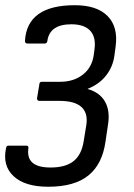

<svg xmlns="http://www.w3.org/2000/svg" viewBox="-26 -520 513 737"><path d="M159.2 196.8Q69.8 196.8 26.4 156.5Q-17.1 116.2 -2.9 48.8Q-1.5 43 0.5 41Q2.4 39.1 6.8 39.1H75.2Q84.5 39.1 83 48.8Q77.6 86.4 98.9 104.7Q120.1 123 168 123Q225.1 123 255.9 98.9Q286.6 74.7 294.9 23.9L305.2 -39.1Q312.5 -85.4 286.9 -109.1Q261.2 -132.8 201.2 -132.8H125Q120.6 -132.8 118.2 -135.7Q115.7 -138.7 116.2 -143.1L125 -195.8Q125 -206.1 134.8 -206.1H205.1Q257.3 -206.1 292.5 -233.9Q327.6 -261.7 334 -310.1L336.9 -332Q342.8 -378.4 319.8 -402.6Q296.9 -426.8 248 -426.8Q164.6 -426.8 155.8 -362.8Q154.3 -353 146 -353H79.1Q69.8 -353 69.8 -362.8Q77.6 -500 261.2 -500Q345.7 -500 386.7 -458.7Q427.7 -417.5 418 -342.8L413.1 -306.2Q407.2 -263.2 381.1 -230Q355 -196.8 311 -179.2V-178.2Q356.9 -165 376.7 -130.6Q396.5 -96.2 389.2 -45.9L378.9 23.9Q366.7 110.4 313.2 153.6Q259.8 196.8 159.2 196.8Z"/></svg>

Font: Sofia Sans
Style: Italic
Weight: 400
Italic angle: -9°
Designer: Botio Nikoltchev, Ani Petrova
Foundry: lettersoup
Version: Version 4.100